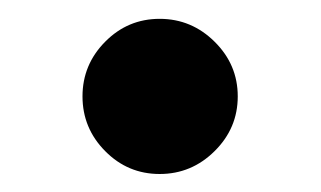

<svg xmlns="http://www.w3.org/2000/svg" viewBox="-20 -165 349 209"><path d="M213.6 -0.5Q188.5 24.4 153.8 24.4Q119.1 24.4 94.5 -0.5Q69.8 -25.4 69.8 -60.1Q69.8 -94.7 94.5 -119.6Q119.1 -144.5 153.8 -144.5Q188.5 -144.5 213.6 -119.6Q238.8 -94.7 238.8 -60.1Q238.8 -25.4 213.6 -0.5Z"/></svg>

Font: Elstob Grade
Style: Regular
Weight: 400
Designer: Peter S. Baker
Version: Version 1.015